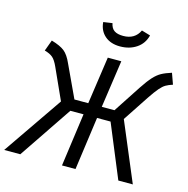

<svg xmlns="http://www.w3.org/2000/svg" viewBox="-148 -1017 1118 1139"><g transform="rotate(15 411.5 -448.0)"><path d="M845 -633Q820 -625 803.5 -615.5Q787 -606 768 -584Q749 -562 721 -520L616 -361L768 0H679L544 -326H461L416 0H333L378 -326H297L77 0H-22L229 -365L143 -555Q126 -593 108.5 -608Q91 -623 58 -632L83 -700Q138 -684 164 -663Q190 -642 211 -594L303 -397H388L430 -688H513L471 -397H549L659 -565Q690 -612 713 -637Q736 -662 759.5 -675Q783 -688 821 -700ZM349 -885 404 -893Q410 -862 429.5 -849Q449 -836 484 -836Q556 -836 584 -896L638 -880Q625 -828 582.5 -799.5Q540 -771 482 -771Q424 -771 388.5 -802Q353 -833 349 -885Z"/></g></svg>

Font: FiraGO Book
Style: Italic
Weight: 350
Italic angle: -8°
Designer: bBox Type GmbH
Foundry: bBox Type GmbH
Version: Version 1.001